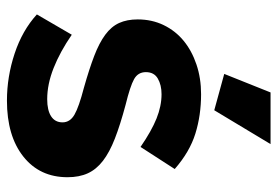

<svg xmlns="http://www.w3.org/2000/svg" viewBox="-140 -630 780 539"><g transform="rotate(90 249.5 -360.0)"><path d="M289 -572 187 -600 239 -730H384ZM262 10Q195 10 130 -11.5Q65 -33 20 -74L77 -172Q125 -139 170.5 -121Q216 -103 258 -103Q289 -103 306 -114Q323 -125 323 -146Q323 -167 301.5 -179.5Q280 -192 226 -206Q173 -221 136.5 -235Q100 -249 77 -266Q54 -283 44 -305Q34 -327 34 -357Q34 -397 50 -430Q66 -463 94 -486Q122 -509 160.5 -522Q199 -535 244 -535Q303 -535 354.5 -519Q406 -503 454 -461L392 -365Q347 -396 312 -410Q277 -424 244 -424Q218 -424 200 -413.5Q182 -403 182 -380Q182 -358 201.5 -347Q221 -336 274 -323Q330 -308 368.5 -293Q407 -278 431 -259.5Q455 -241 466 -217Q477 -193 477 -160Q477 -82 419 -36Q361 10 262 10Z"/></g></svg>

Font: Boldmen
Style: Bold
Weight: 700
Designer: Matt McInerney, Pablo Impallari, Rodrigo Fuenzalida
Foundry: LIVING CONCEPT
Version: Version 1.000